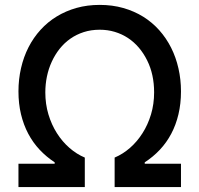

<svg xmlns="http://www.w3.org/2000/svg" viewBox="-20 -757 807 777"><path d="M54.7 0V-94.5H201.3V-100.1Q167.6 -122.2 140.4 -151.1Q113.3 -180 94.3 -215.9Q75.3 -251.8 65 -294.6Q54.7 -337.4 54.7 -387.1Q54.7 -436.4 65.2 -481.7Q75.6 -527 95.5 -565.9Q115.4 -604.8 144.2 -636.4Q172.9 -668 209.5 -690.3Q246.1 -712.7 289.8 -725Q333.5 -737.2 383.5 -737.2Q434.7 -737.2 478.9 -724.6Q523.1 -712 559.7 -689.3Q596.2 -666.5 624.6 -634.6Q653.1 -602.6 672.6 -563.7Q692.1 -524.9 702.2 -480.1Q712.4 -435.4 712.4 -387.1Q712.4 -337.4 702.2 -294.6Q692.1 -251.8 673.1 -215.9Q654.1 -180 627 -151.1Q599.8 -122.2 565.7 -100.1V-94.5H712.4V0H443.9V-119.3Q476.9 -133.2 505.9 -158.4Q534.8 -183.6 556.6 -217.9Q578.5 -252.1 591.1 -294Q603.7 -335.9 603.7 -383.2Q603.7 -456 575.6 -512.4Q561.4 -541.2 541.9 -564.1Q522.4 -587 497.9 -603.2Q473.4 -619.3 444.6 -628Q415.8 -636.7 383.5 -636.7Q348.7 -636.7 318.9 -627.1Q289.1 -617.5 264.6 -600.3Q240.1 -583.1 221.2 -559.3Q202.4 -535.5 189.5 -507.3Q176.5 -479 169.9 -447.4Q163.4 -415.8 163.4 -383.2Q163.4 -335.9 176 -294Q188.6 -252.1 210.4 -217.9Q232.2 -183.6 261.2 -158.4Q290.1 -133.2 323.2 -119.3V0Z"/></svg>

Font: Inter P Medium
Style: Regular
Weight: 500
Designer: Rasmus Andersson
Foundry: rsms
Version: Version 3.018;git-588b23468